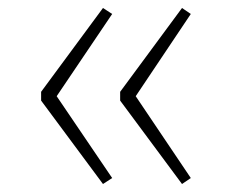

<svg xmlns="http://www.w3.org/2000/svg" viewBox="-20 -529 581 481"><path d="M436 -509 458 -494 320 -288 458 -83 436 -68 281 -277V-299ZM238 -509 261 -494 122 -288 261 -83 238 -68 83 -277V-299Z"/></svg>

Font: Fira Sans UltraLight
Style: Regular
Weight: 200
Designer: Carrois Corporate & Edenspiekermann AG
Foundry: Carrois Corporate GbR & Edenspiekermann AG
Version: Version 4.106;PS 004.106;hotconv 1.0.70;makeotf.lib2.5.58329